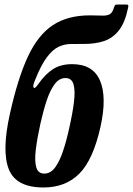

<svg xmlns="http://www.w3.org/2000/svg" viewBox="-20 -817 588 850"><path d="M547 -782.5Q533.5 -716.5 506 -682Q478.5 -647.5 440 -635Q401.5 -622.5 353.5 -622.5Q321.5 -622.5 293.5 -622.2Q265.5 -622 239.2 -609.8Q213 -597.5 187 -562.8Q161 -528 134 -459.5Q124 -435.5 129 -429Q134 -422.5 150.5 -446Q180.5 -489 214.8 -511Q249 -533 299.5 -533Q391.5 -533 422.8 -460.2Q454 -387.5 425 -256Q392.5 -110 331.5 -48.5Q270.5 13 172.5 13Q51.5 13 19.2 -67.2Q-13 -147.5 23.5 -311.5Q58.5 -469.5 103.2 -565.8Q148 -662 213.8 -705.5Q279.5 -749 377.5 -749Q410.5 -749 431.8 -748Q453 -747 465.5 -753.8Q478 -760.5 484.5 -783.5Q487.5 -792 489.8 -794.5Q492 -797 501.5 -797H537Q546 -797 547.5 -794.2Q549 -791.5 547 -782.5ZM159 -270Q144.5 -204.5 138.5 -154.5Q132.5 -104.5 140.5 -76.5Q148.5 -48.5 176 -48.5Q204 -48.5 224 -75.8Q244 -103 259.2 -148.8Q274.5 -194.5 286.5 -250Q301.5 -316 307.5 -365.8Q313.5 -415.5 305.5 -443.5Q297.5 -471.5 269.5 -471.5Q242 -471.5 221.8 -444.2Q201.5 -417 186.5 -371.5Q171.5 -326 159 -270Z"/></svg>

Font: Besley* Condensed Semi
Style: Italic
Weight: 600
Width: 3
Italic angle: -13°
Designer: Owen Earl
Foundry: indestructible type*
Version: Version 3.000; ttfautohint (v1.8.3)